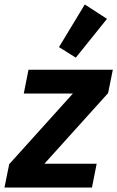

<svg xmlns="http://www.w3.org/2000/svg" viewBox="-31 -836 523 856"><path d="M379 0H-11L10 -104L294 -419H75L96 -525H472L451 -421L167 -106H400ZM446 -752 307 -579 232 -626 347 -816Z"/></svg>

Font: IBM Plex Sans Condensed
Style: Bold Italic
Weight: 700
Width: 3
Italic angle: -11.31°
Designer: Mike Abbink, Paul van der Laan, Pieter van Rosmalen
Foundry: Bold Monday
Version: Version 3.201